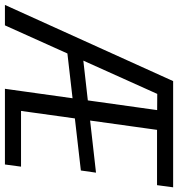

<svg xmlns="http://www.w3.org/2000/svg" viewBox="-22 -750 740 799"><g transform="rotate(90 348.5 -350.0)"><path d="M286 -700H369L54 0H-31ZM154 -321 667 -379 658 -316 145 -257ZM416 -700H728L719 -633H474L496 -684L403 -16L394 -67H642L633 0H318ZM483 -700 474 -633 322 -634 331 -700Z"/></g></svg>

Font: Pathway Extreme Condensed
Style: Italic
Weight: 400
Width: 3
Italic angle: -8°
Version: Version 1.001;gftools[0.9.26]